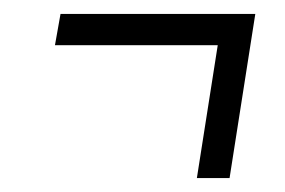

<svg xmlns="http://www.w3.org/2000/svg" viewBox="-20 -433 410 276"><path d="M59 -368 67 -413H347L310 -177H263L293 -368Z"/></svg>

Font: Georama Condensed Light
Style: Italic
Weight: 300
Width: 3
Italic angle: -9°
Designer: Jean-Baptiste Levee
Foundry: Production Type
Version: Version 1.000